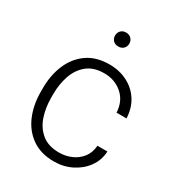

<svg xmlns="http://www.w3.org/2000/svg" viewBox="-174 -822 864 940"><g transform="rotate(30 258.0 -352.0)"><path d="M272 -40.5Q308.6 -40.5 341.1 -54.7Q373.5 -68.8 394.8 -96.2Q416 -123.5 418.9 -163.6H475.1Q472.7 -113.3 444.3 -74.2Q416 -35.2 370.8 -12.7Q325.7 9.8 272 9.8Q197.8 9.8 147.5 -25.4Q97.2 -60.5 71.8 -120.4Q46.4 -180.2 46.4 -253.9V-274.4Q46.4 -348.6 72 -408.4Q97.7 -468.3 147.7 -503.2Q197.8 -538.1 271.5 -538.1Q328.1 -538.1 373.3 -515.1Q418.5 -492.2 445.6 -450.2Q472.7 -408.2 475.1 -350.6H418.9Q415.5 -414.6 373.3 -451.2Q331.1 -487.8 271.5 -487.8Q211.4 -487.8 174.8 -457.8Q138.2 -427.7 121.6 -379.2Q105 -330.6 105 -274.4V-253.9Q105 -197.8 121.3 -149.2Q137.7 -100.6 174.6 -70.6Q211.4 -40.5 272 -40.5ZM223.6 -674.3Q223.6 -690.9 234.4 -702.4Q245.1 -713.9 263.7 -713.9Q282.2 -713.9 293.2 -702.4Q304.2 -690.9 304.2 -674.3Q304.2 -657.7 293.2 -646.5Q282.2 -635.3 263.7 -635.3Q245.1 -635.3 234.4 -646.5Q223.6 -657.7 223.6 -674.3Z"/></g></svg>

Font: Vazirmatn RD UI FD ExtraLight
Style: Regular
Weight: 200
Designer: Saber Rastikerdar
Foundry: Saber Rastikerdar
Version: Version 33.003